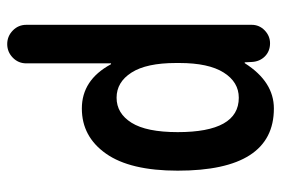

<svg xmlns="http://www.w3.org/2000/svg" viewBox="-145 -425 790 540"><g transform="rotate(90 250.0 -155.0)"><path d="M157.2 -264.6V-254.9Q157.2 -171.9 184.1 -129.9Q210.9 -87.9 254.9 -87.9Q298.8 -87.9 325.2 -129.9Q351.6 -171.9 351.6 -259.8Q351.6 -431.6 254.9 -431.6Q210.9 -431.6 184.1 -389.2Q157.2 -346.7 157.2 -264.6ZM49.8 166V-467.8Q49.8 -489.3 65.4 -504.4Q81.1 -519.5 101.6 -519.5Q124 -519.5 138.7 -504.9Q153.3 -490.2 154.3 -467.8L155.3 -448.2H156.2Q158.2 -448.2 158.2 -449.2Q210 -530.3 285.2 -530.3Q460 -530.3 460 -259.8Q460 -126 412.1 -58.1Q364.3 9.8 285.2 9.8Q205.1 9.8 161.1 -71.3Q161.1 -72.3 159.2 -72.3H158.2V166Q158.2 188.5 142.1 204.1Q126 219.7 104 219.7Q82 219.7 65.9 204.1Q49.8 188.5 49.8 166Z"/></g></svg>

Font: Rounded Mgen+ 1m medium
Style: Regular
Weight: 500
Designer: [Source Han Sans]
Ryoko NISHIZUKA  (kana & ideographs); Paul D. Hunt (Latin, Greek & Cyrillic); Wenlong ZHANG  (bopomofo
Version: Version 1.059.20150602